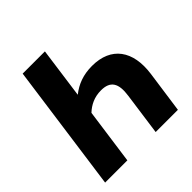

<svg xmlns="http://www.w3.org/2000/svg" viewBox="-183 -838 983 983"><g transform="rotate(-45 308.5 -346.5)"><path d="M403 -470C339 -470 290 -451 247 -417L285 -693H124L28 0H189L231 -302C261 -330 298 -349 347 -349C414 -349 438 -312 426 -230L394 0H555L587 -227C608 -377 541 -470 403 -470Z"/></g></svg>

Font: Fira Sans
Style: Bold Italic
Weight: 700
Italic angle: -8°
Designer: bBox Type GmbH & Carrois Corporate GbR & Edenspiekermann AG
Foundry: bBox Type GmbH & Carrois Corporate GbR & Edenspiekermann AG
Version: Version 4.301;PS 004.301;hotconv 1.0.88;makeotf.lib2.5.64775